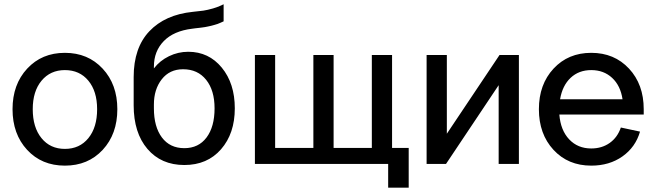

<svg xmlns="http://www.w3.org/2000/svg" viewBox="-20 -760 3035 890"><path d="M523.9 -253.9Q523.9 -138.7 456.1 -65.4Q388.2 7.8 280.8 7.8Q173.3 7.8 105.7 -65.4Q38.1 -138.7 38.1 -253.9Q38.1 -368.7 106 -441.9Q173.8 -515.1 280.8 -515.1Q387.7 -515.1 455.8 -441.9Q523.9 -368.7 523.9 -253.9ZM131.8 -253.9Q131.8 -169.4 172.4 -119.6Q212.9 -69.8 280.8 -69.8Q349.1 -69.8 389.6 -119.6Q430.2 -169.4 430.2 -253.9Q430.2 -336.9 389.6 -386Q349.1 -435.1 280.8 -435.1Q213.4 -435.1 172.6 -386Q131.8 -336.9 131.8 -253.9Z M693.4 -275.9V-257.8Q693.4 -172.4 730.5 -122.8Q767.6 -73.2 834.5 -73.2Q900.4 -73.2 937.5 -122.8Q974.6 -172.4 974.6 -257.8Q974.6 -341.3 935.5 -390.1Q896.5 -439 828.6 -439Q766.1 -439 729.7 -392.3Q693.4 -345.7 693.4 -275.9ZM599.6 -272V-402.8Q599.6 -538.6 672.4 -615.2Q745.1 -691.9 873.5 -705.1Q904.3 -708 922.6 -710.7Q940.9 -713.4 967.5 -720.9Q994.1 -728.5 1016.6 -740.2V-661.1Q1009.8 -657.7 1002 -654.5Q994.1 -651.4 988.3 -648.9Q982.4 -646.5 973.1 -644.3Q963.9 -642.1 959.5 -640.6Q955.1 -639.2 944.1 -637.2Q933.1 -635.3 930.4 -634.5Q927.7 -633.8 915 -632.3Q902.3 -630.9 901.1 -630.6Q899.9 -630.4 885.7 -628.9L871.6 -627Q785.2 -616.7 739.3 -569.6Q693.4 -522.5 693.4 -451.2V-442.9Q721.2 -479 763.4 -499.5Q805.7 -520 852.5 -520Q947.8 -520 1008.1 -446.5Q1068.4 -373 1068.4 -257.8Q1068.4 -141.1 1004.6 -68.1Q940.9 4.9 834.5 4.9Q727.1 4.9 663.3 -69.8Q599.6 -144.5 599.6 -272Z M1779.3 0H1161.6V-504.9H1255.4V-74.2H1432.6V-504.9H1526.4V-74.2H1703.6V-504.9H1797.4V-74.2H1874.5V109.9H1779.3Z M1957.5 -504.9H2051.3V-140.1L2295.4 -504.9H2385.3V0H2291.5V-365.2L2047.4 0H1957.5Z M2478 -253.9Q2478 -368.7 2545.9 -441.9Q2613.8 -515.1 2720.7 -515.1Q2827.6 -515.1 2895.8 -441.9Q2963.9 -368.7 2963.9 -253.9V-229H2572.8Q2578.6 -156.2 2618.4 -114Q2658.2 -71.8 2720.7 -71.8Q2770 -71.8 2806.2 -97.4Q2842.3 -123 2857.9 -168.9L2946.8 -149.9Q2925.8 -77.6 2865.2 -34.9Q2804.7 7.8 2720.7 7.8Q2613.3 7.8 2545.7 -65.4Q2478 -138.7 2478 -253.9ZM2720.7 -435.1Q2663.1 -435.1 2625 -399.2Q2586.9 -363.3 2576.2 -299.8H2865.7Q2856.4 -362.8 2817.6 -398.9Q2778.8 -435.1 2720.7 -435.1Z"/></svg>

Font: LT Superior Med
Style: Regular
Weight: 500
Designer: Daniel Lyons
Foundry: LyonsType
Version: Version 1.000